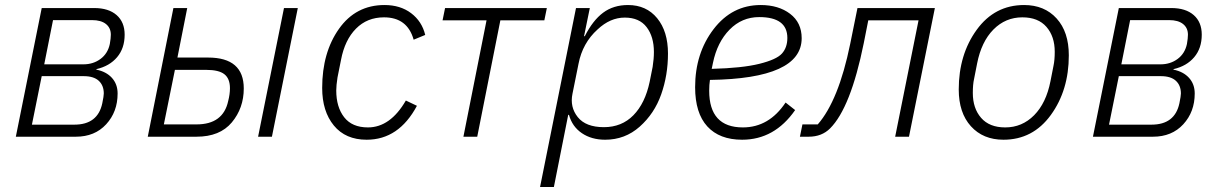

<svg xmlns="http://www.w3.org/2000/svg" viewBox="-20 -544 4851 764"><path d="M43 0 146 -512H355Q412 -512 444 -484Q476 -456 476 -406Q476 -352 446 -316.5Q416 -281 364 -269L363 -267Q403 -259 425.5 -234Q448 -209 448 -172Q448 -99 402.5 -49.5Q357 0 282 0ZM107 -48H276Q369 -48 387 -133Q393 -162 393 -172Q393 -204 373 -222.5Q353 -241 313 -241H146ZM156 -288H312Q351 -288 380 -309.5Q409 -331 417 -369Q421 -392 421 -406Q421 -433 401.5 -448.5Q382 -464 346 -464H191Z M568 0 670 -512H725L686 -315H808Q950 -315 950 -192Q950 -114 902.5 -57Q855 0 762 0ZM632 -49H762Q868 -49 888 -142Q895 -169 895 -193Q895 -231 873 -248.5Q851 -266 800 -266H676ZM1007 0 1110 -512H1165L1062 0Z M1439 12Q1355 12 1308.5 -44.5Q1262 -101 1262 -194Q1262 -335 1329 -429.5Q1396 -524 1510 -524Q1573 -524 1616 -491.5Q1659 -459 1672 -405L1626 -386Q1601 -475 1508 -475Q1441 -475 1396.5 -430Q1352 -385 1337 -306L1323 -236Q1318 -204 1318 -184Q1318 -118 1349.5 -77.5Q1381 -37 1444 -37Q1533 -37 1595 -144L1639 -123Q1567 12 1439 12Z M1824 0 1916 -463H1741L1751 -512H2156L2146 -463H1971L1879 0Z M2129 200 2272 -512H2327L2304 -400H2307Q2339 -463 2380 -493.5Q2421 -524 2479 -524Q2552 -524 2595 -471.5Q2638 -419 2638 -331Q2638 -245 2611 -168.5Q2584 -92 2525.5 -40Q2467 12 2388 12Q2334 12 2295.5 -14Q2257 -40 2244 -87H2241L2184 200ZM2383 -38Q2454 -38 2500.5 -85.5Q2547 -133 2565 -218L2577 -278Q2582 -310 2582 -337Q2582 -398 2553 -436Q2524 -474 2466 -474Q2408 -474 2358 -427Q2298 -373 2282 -290L2258 -171Q2247 -118 2279 -78Q2311 -38 2383 -38Z M2933 12Q2843 12 2794.5 -41Q2746 -94 2746 -197Q2746 -332 2819.5 -428Q2893 -524 3007 -524Q3078 -524 3124 -489Q3170 -454 3170 -392Q3170 -231 2805 -226Q2802 -207 2802 -183Q2802 -37 2936 -37Q3040 -37 3106 -136L3144 -106Q3062 12 2933 12ZM3001 -476Q2932 -476 2883 -426Q2834 -376 2817 -294L2812 -270Q2933 -273 3001.5 -290Q3070 -307 3091.5 -331Q3113 -355 3113 -393Q3113 -476 3001 -476Z M3163 0 3173 -49H3234Q3317 -144 3363 -369L3392 -512H3700L3597 0H3542L3635 -463H3435L3417 -372Q3365 -115 3283 -33Q3250 0 3198 0Z M3973 12Q3892 12 3843.5 -41.5Q3795 -95 3795 -188Q3795 -327 3866.5 -425.5Q3938 -524 4055 -524Q4136 -524 4184.5 -470.5Q4233 -417 4233 -324Q4233 -185 4161.5 -86.5Q4090 12 3973 12ZM3980 -37Q4047 -37 4095 -85.5Q4143 -134 4160 -221L4172 -282Q4177 -305 4177 -338Q4177 -399 4144 -437Q4111 -475 4048 -475Q3981 -475 3933 -426.5Q3885 -378 3868 -291L3856 -230Q3851 -208 3851 -174Q3851 -113 3884 -75Q3917 -37 3980 -37Z M4329 0 4432 -512H4641Q4698 -512 4730 -484Q4762 -456 4762 -406Q4762 -352 4732 -316.5Q4702 -281 4650 -269L4649 -267Q4689 -259 4711.5 -234Q4734 -209 4734 -172Q4734 -99 4688.5 -49.5Q4643 0 4568 0ZM4393 -48H4562Q4655 -48 4673 -133Q4679 -162 4679 -172Q4679 -204 4659 -222.5Q4639 -241 4599 -241H4432ZM4442 -288H4598Q4637 -288 4666 -309.5Q4695 -331 4703 -369Q4707 -392 4707 -406Q4707 -433 4687.5 -448.5Q4668 -464 4632 -464H4477Z"/></svg>

Font: IBM Plex Sans Light
Style: Italic
Weight: 300
Italic angle: -11.31°
Designer: Mike Abbink, Paul van der Laan, Pieter van Rosmalen
Foundry: Bold Monday
Version: Version 3.0